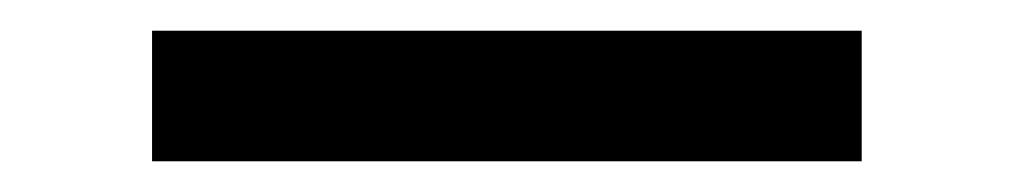

<svg xmlns="http://www.w3.org/2000/svg" viewBox="-20 -20 660 125"><path d="M79 85H541V0H79Z"/></svg>

Font: Mluvka Medium
Style: Regular
Weight: 500
Designer: Modified by Jiří Krblich, Original typeface by Gumpita Rahayu
Foundry: Gumpita Rahayu & Jiří Krblich
Version: Version 2.000;Glyphs 3.1.1 (3134)